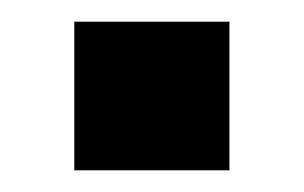

<svg xmlns="http://www.w3.org/2000/svg" viewBox="-20 -157 280 177"><path d="M48.5 -137H191.5V0H48.5Z"/></svg>

Font: HK Grotesk ExtraBold
Style: Regular
Weight: 800
Designer: Alfredo Marco Pradil
Foundry: Hanken Design Co.
Version: Version 3.001